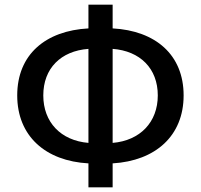

<svg xmlns="http://www.w3.org/2000/svg" viewBox="-20 -781 863 825"><path d="M360 24H464V-79C648 -90 769 -197 769 -371C769 -546 648 -649 464 -659V-761H360V-659C176 -649 54 -547 54 -371C54 -196 176 -89 360 -79ZM166 -371C166 -487 241 -562 360 -571V-167C241 -177 166 -256 166 -371ZM658 -371C658 -256 582 -177 464 -167V-571C582 -562 658 -487 658 -371Z"/></svg>

Font: Noto Sans HK Medium
Style: Regular
Weight: 500
Designer: Ryoko NISHIZUKA 西塚涼子 (kana, bopomofo & ideographs); Paul D. Hunt (Latin, Greek & Cyrillic); Sandoll Communications 산돌커뮤니
Foundry: Adobe
Version: Version 2.002;hotconv 1.0.116;makeotfexe 2.5.65601